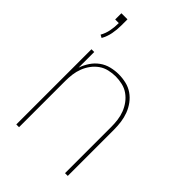

<svg xmlns="http://www.w3.org/2000/svg" viewBox="-220 -844 939 939"><g transform="rotate(45 250.0 -374.0)"><path d="M68 -594 53 -602Q66 -625 71 -651.5Q76 -678 76 -705H51V-748H93V-705Q93 -676 87.5 -647.5Q82 -619 68 -594ZM72 0V-520H91V-412Q100 -438 115 -460.5Q130 -483 152 -499Q174 -515 200.5 -521.5Q227 -528 253 -528Q279 -528 304.5 -522Q330 -516 351 -501.5Q372 -487 387.5 -466Q403 -445 412 -421Q421 -397 424.5 -371.5Q428 -346 428 -320V0H409V-320Q409 -343 406 -366.5Q403 -390 394.5 -412Q386 -434 372 -453Q358 -472 339 -485.5Q320 -499 296.5 -504.5Q273 -510 250 -510Q227 -510 203.5 -504.5Q180 -499 161 -485.5Q142 -472 128 -453Q114 -434 105.5 -412Q97 -390 94 -366.5Q91 -343 91 -320V0Z"/></g></svg>

Font: Iosevka SS04 Thin
Style: Regular
Weight: 100
Monospace: yes
Designer: Belleve Invis
Foundry: Belleve Invis
Version: Version 19.0.0; ttfautohint (v1.8.4)